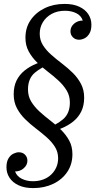

<svg xmlns="http://www.w3.org/2000/svg" viewBox="-20 -701 506 981"><path d="M183 -529Q183 -496 199.5 -470Q216 -444 241.5 -421.5Q267 -399 296.5 -376.5Q326 -354 351.5 -329Q377 -304 393.5 -273Q410 -242 410 -202Q410 -162 395.5 -132Q381 -102 354.5 -80.5Q328 -59 292 -44.5Q256 -30 214 -20L217 -45Q267 -62 302 -91.5Q337 -121 337 -177Q337 -212 320.5 -239Q304 -266 278.5 -289.5Q253 -313 223.5 -335.5Q194 -358 168.5 -383Q143 -408 126.5 -438.5Q110 -469 110 -508Q110 -560 136.5 -598.5Q163 -637 208 -659Q253 -681 310 -681Q355 -681 385.5 -666.5Q416 -652 431.5 -628Q447 -604 447 -575Q447 -546 436.5 -529Q426 -512 411.5 -505Q397 -498 384 -498Q365 -498 352.5 -510.5Q340 -523 340 -541Q340 -564 358.5 -580Q377 -596 403 -596Q394 -622 369 -634Q344 -646 312 -646Q273 -646 244 -630Q215 -614 199 -587.5Q183 -561 183 -529ZM277 108Q277 75 260.5 49Q244 23 218.5 0.5Q193 -22 163.5 -44.5Q134 -67 108.5 -92Q83 -117 66.5 -148Q50 -179 50 -219Q50 -260 64.5 -289.5Q79 -319 105.5 -340.5Q132 -362 168 -376.5Q204 -391 246 -401L243 -376Q193 -359 158 -329.5Q123 -300 123 -244Q123 -209 139.5 -182Q156 -155 181.5 -131.5Q207 -108 236.5 -85.5Q266 -63 291.5 -38Q317 -13 333.5 17Q350 47 350 87Q350 138 324 177Q298 216 252.5 238Q207 260 150 260Q105 260 74.5 245.5Q44 231 28.5 207Q13 183 13 154Q13 125 23.5 108Q34 91 49 84Q64 77 76 77Q96 77 108 89.5Q120 102 120 120Q120 142 101.5 158.5Q83 175 57 175Q66 200 91.5 212.5Q117 225 148 225Q177 225 201 216Q225 207 242 190.5Q259 174 268 153Q277 132 277 108Z"/></svg>

Font: Brygada 1918
Style: Italic
Weight: 400
Italic angle: -8°
Designer: Mateusz Machalski | Borys Kosmynka | Przemek Hoffer
Foundry: NIEPODLEGLA 2018
Version: Version 3.006